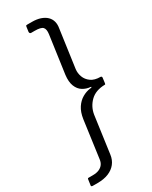

<svg xmlns="http://www.w3.org/2000/svg" viewBox="-275 -793 802 1010"><g transform="rotate(-30 125.5 -288.5)"><path d="M-35 165Q-40 165 -42.5 163Q-45 161 -44 157L-39 122Q-38 118 -36.5 117.5Q-35 117 -32 117H-8Q16 117 31.5 110Q47 103 55.5 91Q64 79 66 62L97 -164Q103 -204 120 -229.5Q137 -255 160.5 -268.5Q184 -282 208 -285Q215 -285 218 -287.5Q221 -290 215 -291Q190 -293 169 -306Q148 -319 137.5 -345.5Q127 -372 132 -413L164 -641Q168 -670 157 -682Q146 -694 108 -694H86Q82 -694 79.5 -697Q77 -700 77 -705L81 -734Q82 -740 83.5 -741Q85 -742 90 -742H118Q148 -742 170 -734.5Q192 -727 206 -713.5Q220 -700 225 -681.5Q230 -663 226 -641L194 -412Q191 -388 199.5 -365Q208 -342 229.5 -326.5Q251 -311 287 -311Q290 -311 292.5 -308.5Q295 -306 294 -301L290 -270Q289 -266 288.5 -265Q288 -264 286 -264Q229 -263 197 -231.5Q165 -200 158 -155L127 69Q123 99 106 120.5Q89 142 61 153.5Q33 165 -5 165H-35Z"/></g></svg>

Font: Libre Franklin Light
Style: Italic
Weight: 300
Italic angle: -8°
Designer: Pablo Impallari, Rodrigo Fuenzalida, Nhung Nguyen
Foundry: Impallari Type
Version: Version 3.000